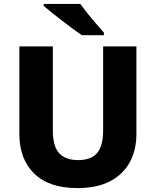

<svg xmlns="http://www.w3.org/2000/svg" viewBox="-20 -951 796 981"><path d="M677 -267Q677 -185 643.5 -123Q610 -61 543.5 -25.5Q477 10 375 10Q231 10 155 -64Q79 -138 79 -266V-714H250V-285Q250 -203 282.5 -168Q315 -133 379 -133Q446 -133 476.5 -169.5Q507 -206 507 -286V-714H677ZM390 -931Q406 -909 428 -881.5Q450 -854 472.5 -828.5Q495 -803 511 -784V-771H399Q379 -784 352.5 -803.5Q326 -823 297.5 -845Q269 -867 244 -887Q219 -907 203 -921V-931Z"/></svg>

Font: Noto Sans Gujarati ExtraBold
Style: Regular
Weight: 800
Designer: Jelle Bosma - Monotype Design Team, Universal Thirst
Foundry: Monotype Imaging Inc.
Version: Version 2.106; ttfautohint (v1.8.4.7-5d5b)